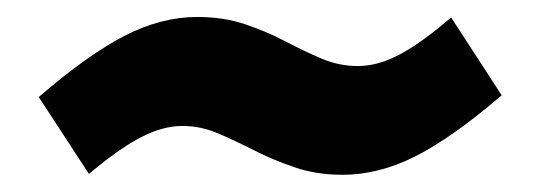

<svg xmlns="http://www.w3.org/2000/svg" viewBox="-20 -465 628 223"><path d="M378 -262Q347.3 -262 322.2 -270.7Q297 -279.3 275.3 -290.3Q253.7 -301.3 233.5 -310Q213.3 -318.7 191.7 -318.7Q168.7 -318.7 143.2 -305.3Q117.7 -292 83.3 -263L25 -352.3Q82.7 -402 125.2 -423.7Q167.7 -445.3 209 -445.3Q239.7 -445.3 264.8 -436.8Q290 -428.3 311.8 -416.8Q333.7 -405.3 353.8 -396.8Q374 -388.3 395.3 -388.3Q411.3 -388.3 427.7 -394.3Q444 -400.3 462.7 -412.8Q481.3 -425.3 504 -444.7L562.7 -354.3Q504.7 -304.7 462.2 -283.3Q419.7 -262 378 -262Z"/></svg>

Font: MuseoModerno Thin
Style: Italic
Weight: 100
Italic angle: -9°
Designer: Pablo Cosgaya, Héctor Gatti, Marcela Romero, and the Authors of The MuseoModerno Project.
Foundry: Omnibus-Type Team
Version: Version 1.003